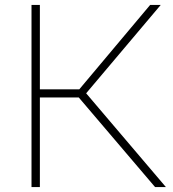

<svg xmlns="http://www.w3.org/2000/svg" viewBox="-20 -760 703 780"><path d="M108 0V-740H142V-397H302L590 -740H633L330 -381L654 0H610L300 -364H142V0Z"/></svg>

Font: Encode Sans Expanded Thin
Style: Regular
Weight: 100
Width: 7
Designer: Multiple Designers
Foundry: Impallari Type
Version: Version 3.000; ttfautohint (v1.8.3) -l 8 -r 50 -G 200 -x 14 